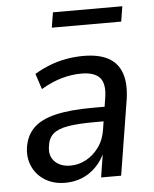

<svg xmlns="http://www.w3.org/2000/svg" viewBox="-51 -731 627 783"><g transform="rotate(-5 262.5 -339.5)"><path d="M185 9Q138 9 103.5 -12Q69 -33 52.5 -68Q36 -103 41 -145Q48 -196 79.5 -227Q111 -258 171 -272Q231 -286 323 -286H384L375 -227H324Q257 -227 216 -220Q175 -213 155 -195.5Q135 -178 131 -144Q125 -105 148.5 -82Q172 -59 212 -59Q246 -59 276.5 -75.5Q307 -92 329 -122.5Q351 -153 357 -195L377 -322Q386 -378 364.5 -403.5Q343 -429 288 -429Q249 -429 208 -417.5Q167 -406 123 -380L102 -444Q132 -462 165.5 -475Q199 -488 234 -494Q269 -500 303 -500Q366 -500 404.5 -479Q443 -458 458 -416Q473 -374 464 -310L414 0H332L349 -107H353Q338 -70 312 -43.5Q286 -17 254 -4Q222 9 185 9ZM185 -626 195 -688H479L469 -626Z"/></g></svg>

Font: Nunito Sans 10pt SemiCondensed Medium
Style: Italic
Weight: 500
Width: 4
Italic angle: -9°
Designer: Vernon Adams
Foundry: Vernon Adams
Version: Version 3.101;gftools[0.9.27]